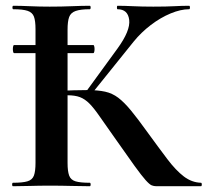

<svg xmlns="http://www.w3.org/2000/svg" viewBox="-20 -645 719 665"><path d="M29 -461Q26 -461 25 -468Q24 -475 25 -482Q26 -489 29 -489H303Q306 -489 307 -482Q308 -475 307 -468Q306 -461 303 -461ZM522 0Q513 0 505.5 -3Q498 -6 484.5 -21Q471 -36 446 -70.5Q421 -105 377 -168Q345 -213 325 -242Q305 -271 289.5 -286.5Q274 -302 257 -308.5Q240 -315 214 -315Q205 -315 195 -314Q185 -313 174 -312L173 -330Q242 -333 282 -333Q319 -333 344 -327.5Q369 -322 389.5 -306.5Q410 -291 433.5 -262.5Q457 -234 490 -188Q530 -133 559.5 -94Q589 -55 616.5 -34Q644 -13 676 -12Q679 -12 679 -6Q679 0 676 0ZM25 0Q22 0 22 -6Q22 -12 25 -12Q58 -12 75 -17Q92 -22 97.5 -37Q103 -52 103 -81V-544Q103 -573 97.5 -587.5Q92 -602 75.5 -607.5Q59 -613 26 -613Q23 -613 23 -619Q23 -625 26 -625Q52 -625 84 -623.5Q116 -622 152 -622Q193 -622 228.5 -623.5Q264 -625 291 -625Q294 -625 294 -619Q294 -613 291 -613Q259 -613 242 -607Q225 -601 219.5 -586Q214 -571 214 -542V-81Q214 -52 219.5 -37Q225 -22 241.5 -17Q258 -12 291 -12Q294 -12 294 -6Q294 0 291 0Q263 0 228 -1Q193 -2 152 -2Q116 -2 83.5 -1Q51 0 25 0ZM295 -317 277 -326 387 -477Q432 -539 427.5 -576Q423 -613 387 -613Q385 -613 385 -619Q385 -625 387 -625Q411 -625 441 -623.5Q471 -622 511 -622Q557 -622 583.5 -623.5Q610 -625 635 -625Q638 -625 638 -619Q638 -613 635 -613Q606 -613 571 -598.5Q536 -584 502.5 -558.5Q469 -533 443 -501Z"/></svg>

Font: Cormorant Infant Light
Style: Regular
Weight: 300
Designer: Christian Thalmann (Catharsis Fonts)
Foundry: Catharsis Fonts
Version: Version 4.001